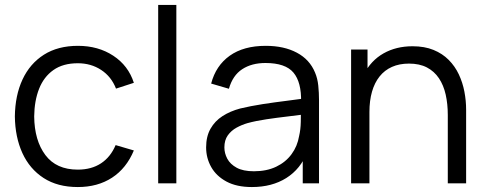

<svg xmlns="http://www.w3.org/2000/svg" viewBox="-20 -740 1962 775"><path d="M294 15Q212.3 15 156 -21.5Q99.7 -58 70.3 -122.3Q41 -186.7 40 -270Q41 -355 70.9 -419.2Q100.8 -483.3 157.3 -519.2Q213.8 -555 294.7 -555Q376.5 -555 437.2 -515.1Q498 -475.2 520.3 -405.7L448.3 -382.3Q429.3 -431 388.2 -457.8Q347.2 -484.7 294 -484.7Q234.3 -484.7 195.5 -457.2Q156.7 -429.8 137.7 -381.4Q118.7 -333 118 -270Q119 -173.2 163.1 -114.2Q207.2 -55.3 294 -55.3Q349 -55.3 387.7 -80.7Q426.3 -106 446.7 -154.3L520.3 -132.7Q490.3 -60.7 432.3 -22.8Q374.3 15 294 15Z M691.8 0H618.5V-720H691.8Z M996.7 15Q935.3 15 894.2 -7.1Q853.2 -29.2 832.6 -65.6Q812 -102 812 -145Q812 -189.2 829.7 -220.3Q847.3 -251.5 878.2 -271.4Q909.2 -291.3 949.3 -302Q990.7 -312 1040.3 -319.7Q1090 -327.3 1137.8 -333.2Q1185.7 -339.2 1221.7 -344.3L1195.3 -328.7Q1197 -408.3 1164.5 -447Q1132 -485.7 1051.3 -485.7Q996 -485.7 957.7 -460.7Q919.3 -435.7 904 -381.7L832.3 -402.7Q851.2 -475 907.2 -515Q963.2 -555 1052.7 -555Q1126.5 -555 1178.3 -527.3Q1230.2 -499.7 1251.7 -447Q1261.7 -423.7 1264.7 -394.7Q1267.7 -365.7 1267.7 -335.3V0H1202V-135.7L1221 -127.3Q1193.5 -57.8 1135.6 -21.4Q1077.7 15 996.7 15ZM1005 -48.7Q1056.5 -48.7 1094.9 -67.1Q1133.3 -85.5 1156.9 -117.7Q1180.5 -149.8 1187.3 -190.7Q1193.5 -216.7 1194.1 -247.8Q1194.7 -278.8 1194.7 -294.7L1222.7 -280Q1184.8 -275 1141.2 -269.9Q1097.5 -264.8 1055.2 -258.5Q1012.8 -252.2 979 -243Q956 -236.3 934.6 -224.6Q913.2 -212.8 899.4 -193.5Q885.7 -174.2 885.7 -145Q885.7 -121.5 897.4 -99.4Q909.2 -77.3 935.3 -63Q961.5 -48.7 1005 -48.7Z M1861.5 0H1787.5V-275.7Q1787.5 -320.5 1779 -358.2Q1770.5 -396 1751.7 -424.2Q1732.8 -452.3 1703.1 -467.8Q1673.3 -483.3 1630.8 -483.3Q1592 -483.3 1562.2 -470Q1532.3 -456.7 1512.2 -431.4Q1492 -406.2 1481.6 -370Q1471.2 -333.8 1471.2 -288L1419.2 -299.7Q1419.2 -382.7 1448.2 -439.2Q1477.2 -495.7 1528.1 -524.5Q1579 -553.3 1645.2 -553.3Q1693.7 -553.3 1729.8 -538.5Q1766 -523.7 1791.2 -498.2Q1816.5 -472.7 1832 -439.8Q1847.5 -406.8 1854.5 -370.2Q1861.5 -333.5 1861.5 -297ZM1471.2 0H1397.2V-540H1463.5V-407H1471.2Z"/></svg>

Font: Manrope Variable Light
Style: Regular
Weight: 200
Designer: Mikhail Sharanda
Foundry: Mikhail Sharanda
Version: Version 4.505